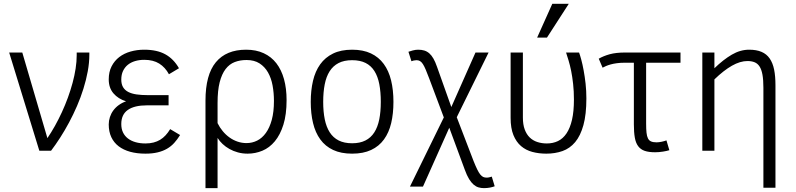

<svg xmlns="http://www.w3.org/2000/svg" viewBox="-20 -786 4148 1001"><path d="M96.2 -512.2 227.1 -65.9Q247.1 -95.2 266.4 -129.6Q285.6 -164.1 302.7 -201.2Q319.8 -238.3 334 -277.1Q348.1 -315.9 358.4 -354Q368.7 -392.1 374.3 -428.7Q379.9 -465.3 379.9 -498V-512.2H445.8V-501Q445.8 -459 437.5 -414.1Q429.2 -369.1 415 -323.7Q400.9 -278.3 381.6 -233.6Q362.3 -189 340.1 -147.5Q317.9 -106 293.7 -68.4Q269.5 -30.8 246.1 0H185.1L27.8 -512.2Z M918.9 -82Q904.8 -59.1 888.4 -41Q872.1 -22.9 850.6 -10.5Q829.1 2 801.5 8.5Q773.9 15.1 738.3 15.1Q694.3 15.1 658.9 5.4Q623.5 -4.4 598.6 -23.4Q573.7 -42.5 560.3 -71Q546.9 -99.6 546.9 -137.2Q546.9 -156.7 553 -175.5Q559.1 -194.3 570.8 -210.2Q582.5 -226.1 599.4 -238.3Q616.2 -250.5 637.2 -257.8Q596.2 -270.5 571.5 -299.3Q546.9 -328.1 546.9 -372.1Q546.9 -411.1 561.8 -440.2Q576.7 -469.2 601.8 -488.5Q627 -507.8 660.6 -517.3Q694.3 -526.9 731.9 -526.9Q798.3 -526.9 841.8 -502.9Q885.3 -479 913.1 -430.2L860.8 -398.9Q841.3 -435.1 810.1 -454.6Q778.8 -474.1 731.9 -474.1Q706.1 -474.1 684.1 -467.5Q662.1 -460.9 646.2 -448Q630.4 -435.1 621.3 -415.8Q612.3 -396.5 612.3 -371.1Q612.3 -347.2 621.6 -331.5Q630.9 -315.9 648.7 -306.6Q666.5 -297.4 692.1 -293.7Q717.8 -290 751 -290H858.9V-236.8H746.1Q680.7 -236.8 646.5 -212.9Q612.3 -189 612.3 -139.2Q612.3 -114.3 621.3 -95.5Q630.4 -76.7 647 -64Q663.6 -51.3 686.8 -44.7Q710 -38.1 738.3 -38.1Q761.7 -38.1 780.5 -43Q799.3 -47.9 814.7 -57.1Q830.1 -66.4 843 -80.3Q856 -94.2 867.2 -112.8Z M1051.3 194.8V-261.2Q1051.3 -396.5 1105.5 -461.7Q1159.7 -526.9 1263.2 -526.9Q1315.4 -526.9 1355 -508.5Q1394.5 -490.2 1420.9 -456.1Q1447.3 -421.9 1460.7 -373.3Q1474.1 -324.7 1474.1 -264.2Q1474.1 -189 1457.5 -136Q1440.9 -83 1412.8 -49.3Q1384.8 -15.6 1347.9 -0.2Q1311 15.1 1271 15.1Q1244.1 15.1 1220.2 8.5Q1196.3 2 1176.3 -9.3Q1156.2 -20.5 1140.4 -35.4Q1124.5 -50.3 1114.3 -66.9V194.8ZM1114.3 -144Q1125.5 -121.1 1141.4 -102.1Q1157.2 -83 1176.8 -69.1Q1196.3 -55.2 1218.8 -47.6Q1241.2 -40 1265.1 -40Q1294.9 -40 1320.8 -53Q1346.7 -65.9 1366.2 -93Q1385.7 -120.1 1397 -161.4Q1408.2 -202.6 1408.2 -259.8Q1408.2 -301.8 1401.1 -340.3Q1394 -378.9 1377.2 -408.4Q1360.4 -438 1333 -455.6Q1305.7 -473.1 1265.1 -473.1Q1231.4 -473.1 1203.6 -462.4Q1175.8 -451.7 1156 -425.8Q1136.2 -399.9 1125.2 -356.9Q1114.3 -314 1114.3 -249Z M2031.2 -254.9Q2031.2 -193.8 2019.5 -144.3Q2007.8 -94.7 1981.9 -59.1Q1956.1 -23.4 1915 -4.2Q1874 15.1 1815.9 15.1Q1757.8 15.1 1716.8 -4.2Q1675.8 -23.4 1649.9 -59.1Q1624 -94.7 1612.1 -144.3Q1600.1 -193.8 1600.1 -254.9Q1600.1 -314.5 1611.8 -364.5Q1623.5 -414.6 1649.4 -450.7Q1675.3 -486.8 1716.3 -506.8Q1757.3 -526.9 1815.9 -526.9Q1873 -526.9 1913.8 -507.6Q1954.6 -488.3 1980.7 -452.6Q2006.8 -417 2019 -366.9Q2031.2 -316.9 2031.2 -254.9ZM1965.3 -254.9Q1965.3 -306.6 1957.5 -347.2Q1949.7 -387.7 1932.1 -415.5Q1914.6 -443.4 1886 -457.8Q1857.4 -472.2 1815.9 -472.2Q1773.9 -472.2 1745.1 -457.3Q1716.3 -442.4 1698.5 -414.3Q1680.7 -386.2 1672.9 -345.9Q1665 -305.7 1665 -254.9Q1665 -204.1 1673.1 -164.1Q1681.2 -124 1699 -96.2Q1716.8 -68.4 1745.6 -53.7Q1774.4 -39.1 1815.9 -39.1Q1856.4 -39.1 1885 -53.5Q1913.6 -67.9 1931.4 -95.7Q1949.2 -123.5 1957.3 -163.6Q1965.3 -203.6 1965.3 -254.9Z M2293.9 -173.8 2217.3 -377.9Q2207 -404.8 2199.5 -422.9Q2191.9 -440.9 2184.8 -451.9Q2177.7 -462.9 2169.9 -467.5Q2162.1 -472.2 2151.4 -472.2Q2145 -472.2 2137 -470.5Q2128.9 -468.8 2125 -466.8L2109.4 -516.1Q2116.7 -519 2131.6 -522.9Q2146.5 -526.9 2160.2 -526.9Q2178.2 -526.9 2192.4 -522.5Q2206.5 -518.1 2218.3 -507.8Q2230 -497.6 2239.7 -480.5Q2249.5 -463.4 2258.3 -438L2333 -228L2459 -512.2H2527.3L2361.3 -174.8L2449.2 54.2Q2460 81.1 2468.3 97.9Q2476.6 114.7 2484.1 124Q2491.7 133.3 2499.5 136.7Q2507.3 140.1 2517.1 140.1Q2523.9 140.1 2531 138.4Q2538.1 136.7 2543.9 134.8L2559.1 185.1Q2549.3 189 2534.7 191.9Q2520 194.8 2502.9 194.8Q2488.3 194.8 2474.9 190.9Q2461.4 187 2449.2 176.5Q2437 166 2425.5 147.5Q2414.1 128.9 2403.3 99.1L2322.3 -120.1L2185.1 187H2117.2Z M2642.1 -512.2H2706.1V-172.9Q2706.1 -136.7 2715.6 -111.1Q2725.1 -85.4 2741.7 -69.3Q2758.3 -53.2 2781.2 -45.7Q2804.2 -38.1 2831.1 -38.1Q2862.8 -38.1 2888.9 -50.5Q2915 -63 2933.6 -90.6Q2952.1 -118.2 2962.2 -161.6Q2972.2 -205.1 2972.2 -267.1Q2972.2 -311 2968 -348.4Q2963.9 -385.7 2957.8 -416Q2951.7 -446.3 2944.3 -470.5Q2937 -494.6 2931.2 -512.2H2999Q3003.9 -499 3010.5 -474.9Q3017.1 -450.7 3022.9 -418.9Q3028.8 -387.2 3033 -349.9Q3037.1 -312.5 3037.1 -272.9Q3037.1 -189.5 3021.7 -133.8Q3006.3 -78.1 2978.8 -45.2Q2951.2 -12.2 2912.6 1.5Q2874 15.1 2828.1 15.1Q2789.6 15.1 2755.6 6.1Q2721.7 -2.9 2696.5 -24.4Q2671.4 -45.9 2656.7 -81.8Q2642.1 -117.7 2642.1 -171.9ZM2831.5 -589.8H2780.3L2859.4 -766.1H2945.3Z M3527.8 -459H3348.6V-141.1Q3348.6 -112.8 3350.6 -94.2Q3352.5 -75.7 3358.2 -64.5Q3363.8 -53.2 3374.5 -48.6Q3385.3 -43.9 3402.8 -43.9Q3415 -43.9 3429.9 -47.1Q3444.8 -50.3 3454.6 -54.2L3469.7 -2.9Q3457.5 1 3436.5 4.4Q3415.5 7.8 3395.5 7.8Q3362.3 7.8 3341.1 0.5Q3319.8 -6.8 3307.1 -23.9Q3294.4 -41 3289.6 -68.8Q3284.7 -96.7 3284.7 -137.2V-459H3236.8Q3214.4 -459 3196.3 -456.5Q3178.2 -454.1 3164.1 -450.2Q3149.9 -446.3 3139.4 -441.7Q3128.9 -437 3121.6 -433.1L3101.6 -480Q3126 -494.1 3158.7 -503.2Q3191.4 -512.2 3239.7 -512.2H3527.8Z M3960 192.9V-328.1Q3960 -369.6 3955.1 -396.7Q3950.2 -423.8 3939.9 -439.5Q3929.7 -455.1 3914.1 -461.4Q3898.4 -467.8 3877 -467.8Q3838.9 -467.8 3795.9 -443.4Q3752.9 -418.9 3704.6 -372.1V0H3641.6V-512.2H3704.6V-430.2Q3751 -475.1 3795.2 -501Q3839.4 -526.9 3885.7 -526.9Q3923.8 -526.9 3950.2 -515.6Q3976.6 -504.4 3992.7 -481.2Q4008.8 -458 4015.9 -423.3Q4022.9 -388.7 4022.9 -341.8V192.9Z"/></svg>

Font: Clear Sans Light
Style: Regular
Weight: 300
Foundry: Intel Corporation
Version: Version 1.00